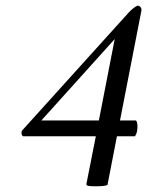

<svg xmlns="http://www.w3.org/2000/svg" viewBox="-20 -649 517 675"><path d="M464.4 -628.9Q470.7 -628.9 474.6 -623Q478.5 -617.2 477.1 -611.3L401.9 -225.6H456.5Q460.9 -225.6 462.6 -213.4Q464.4 -201.2 461.4 -185.5Q459.5 -177.7 454.6 -169.9H391.1L357.9 1Q351.1 5.9 315.9 5.9Q307.1 5.9 301.5 5.6Q295.9 5.4 291.5 4.6Q287.1 3.9 285.2 2.2Q283.2 0.5 283.7 -2L316.9 -169.9H61Q53.7 -174.8 56.2 -188.5L432.1 -604.5Q438.5 -611.8 449.2 -620.4Q460 -628.9 464.4 -628.9ZM383.3 -511.7 125.5 -225.6H327.6Z"/></svg>

Font: Crimson
Style: Italic
Weight: 400
Italic angle: -11°
Version: Version 0.8